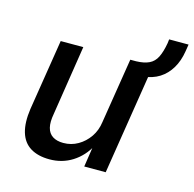

<svg xmlns="http://www.w3.org/2000/svg" viewBox="-95 -716 831 821"><g transform="rotate(15 320.5 -305.0)"><path d="M193 9Q142 9 108.5 -11.5Q75 -32 62.5 -74Q50 -116 59 -178L109 -492H209L161 -184Q154 -146 160 -122Q166 -98 184.5 -86Q203 -74 232 -74Q267 -74 296.5 -91Q326 -108 346 -137Q366 -166 371 -204L417 -492H518L440 0H345L360 -99H366Q339 -48 294 -19.5Q249 9 193 9ZM489 -437 439 -473 443 -492Q478 -493 500 -503.5Q522 -514 534 -538Q546 -562 553 -602L555 -619H641L636 -588Q629 -544 609.5 -511.5Q590 -479 560 -460Q530 -441 489 -437Z"/></g></svg>

Font: Nunito Sans 10pt SemiCondensed SemiBold
Style: Italic
Weight: 600
Width: 4
Italic angle: -9°
Designer: Vernon Adams
Foundry: Vernon Adams
Version: Version 3.101;gftools[0.9.27]